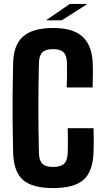

<svg xmlns="http://www.w3.org/2000/svg" viewBox="-20 -952 526 981"><path d="M251 9Q144 9 96.5 -33.5Q49 -76 47 -176Q45 -256 44.5 -328Q44 -400 44.5 -472Q45 -544 47 -626Q48 -721 97.5 -765Q147 -809 251 -809Q354 -809 402.5 -764Q451 -719 454 -625Q455 -596 454.5 -565Q454 -534 453 -505H321Q322 -536 322.5 -568Q323 -600 322 -631Q321 -669 304.5 -685Q288 -701 251 -701Q214 -701 197 -685Q180 -669 179 -631Q176 -509 176 -400Q176 -291 179 -169Q180 -131 197 -115Q214 -99 251 -99Q290 -99 307 -115Q324 -131 326 -169Q327 -202 327 -230Q327 -258 326 -297H458Q459 -267 459 -235Q459 -203 458 -176Q455 -76 407 -33.5Q359 9 251 9ZM219 -848V-851L337 -932H424V-930L295 -848Z"/></svg>

Font: Big Shoulders Text ExtraBold
Style: Regular
Weight: 800
Designer: Patric King
Foundry: XO Type Co
Version: Version 1.000; ttfautohint (v1.8.2)